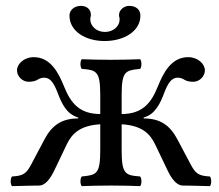

<svg xmlns="http://www.w3.org/2000/svg" viewBox="-20 -633 746 655"><path d="M459 -580C459 -599 445 -613 421 -613C403 -613 386 -599 386 -582C386 -579 386 -577 387 -575C388 -572 388 -569 388 -566C388 -544 367 -524 338 -524C308 -524 288 -545 288 -567C288 -569 288 -572 289 -575C290 -578 290 -580 290 -583C290 -599 278 -613 256 -613C233 -613 217 -598 217 -580C217 -526 272 -493 337 -493C401 -493 459 -525 459 -580ZM115 0C135 -1 152 -24 165 -51L208 -141C226 -178 254 -205 322 -209V-122C322 -39 310 -36 259 -31C253 -25 253 -4 259 2C282 1 319.2 0 359 0C398.4 0 436 1 458 2C464 -4 464 -25 458 -31C407 -35 395 -39 395 -122V-209C463 -205 491 -178 509 -141L552 -51C565 -24 582 -1 602 0C602 0 676 1 696 2C702 -4 702 -25 696 -31C657 -33 647 -41 630 -73L585 -158C560 -205 527 -229 470 -229V-232C509 -243 526 -278 541 -318C553 -349 565 -368 586 -368C595 -368 603 -365 609 -361C615 -357 626 -354 639 -354C661 -354 679 -373 679 -393C679 -415 655 -438 622 -438C564 -438 537 -384 518 -337C496 -282 466 -244 395 -244V-307C395 -390 407 -393 458 -398C464 -404 464 -425 458 -431C434 -430 397.8 -429 358 -429C318.6 -429 282 -430 259 -431C253 -425 253 -404 259 -398C310 -394 322 -390 322 -307V-244C251 -244 221 -282 199 -337C180 -384 153 -438 95 -438C62 -438 38 -415 38 -393C38 -373 56 -354 78 -354C91 -354 102 -357 108 -361C114 -365 122 -368 131 -368C152 -368 164 -349 176 -318C191 -278 208 -243 247 -232V-229C190 -229 157 -205 132 -158L87 -73C70 -41 60 -33 21 -31C15 -25 15 -4 21 2C41 1 115 0 115 0Z"/></svg>

Font: Libertinus Serif
Style: Regular
Weight: 400
Designer: Philipp H. Poll
Foundry: Khaled Hosny
Version: Version 6.2